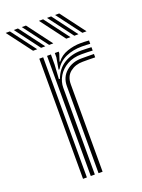

<svg xmlns="http://www.w3.org/2000/svg" viewBox="-200 -835 666 901"><g transform="rotate(-20 133.5 -384.0)"><path d="M92.2 0V-600H111.5V-549L107 -478.2H112.2Q129 -523.5 165.6 -546.1Q202.2 -568.8 251.2 -568.8Q264 -568.8 279.5 -568.1Q295 -567.5 302 -567V-550.2Q293 -551 276.2 -551.4Q259.5 -551.8 246.8 -551.8Q205 -551.8 174.9 -534.8Q144.8 -517.8 128.6 -490.6Q112.5 -463.5 112.5 -433V0ZM53.5 0V-600H72.8V0ZM131 0V-434.5Q131 -479.2 162.5 -506.4Q194 -533.5 239.2 -533.5Q254.8 -533.5 271.8 -533.4Q288.8 -533.2 302 -533V-516.2Q289 -516.8 271.6 -516.8Q254.2 -516.8 239.2 -516.8Q203 -516.8 177.1 -496.4Q151.2 -476 151.2 -436V0ZM120.8 -520.5 131 -579V-600H150.2V-591.8L137.8 -554H141.2Q159.8 -579.2 193.1 -590.8Q226.5 -602.2 260 -602.2Q268.5 -602.2 280.5 -601.9Q292.5 -601.5 302 -600.5V-583.8Q294.2 -584.5 282.8 -585Q271.2 -585.5 260.2 -585.5Q215.5 -585.5 180.4 -569.8Q145.2 -554 125 -520.5ZM119 -645 27 -767.5H47.8L139.8 -645ZM38.8 -645 -53.5 -767.5H-32.5L59.5 -645ZM78.8 -645 -13.2 -767.5H7.8L99.8 -645ZM285 -645 193 -767.5H213.8L305.8 -645ZM204.5 -645 112.5 -767.5H133.5L225.5 -645ZM244.8 -645 152.8 -767.5H173.5L265.5 -645Z"/></g></svg>

Font: Big Shoulders Inline Text Thin SemiBold
Style: Regular
Weight: 600
Version: Version 2.002